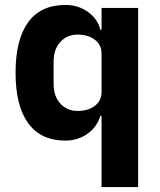

<svg xmlns="http://www.w3.org/2000/svg" viewBox="-20 -557 648 777"><path d="M391 -88H386Q380 -67 367 -48.5Q354 -30 335.5 -16.5Q317 -3 293.5 4.5Q270 12 245 12Q145 12 94 -58.5Q43 -129 43 -263Q43 -397 94 -467Q145 -537 245 -537Q296 -537 335.5 -509Q375 -481 386 -437H391V-525H539V200H391ZM294 -108Q336 -108 363.5 -128.5Q391 -149 391 -185V-340Q391 -376 363.5 -396.5Q336 -417 294 -417Q252 -417 224.5 -387.5Q197 -358 197 -308V-217Q197 -167 224.5 -137.5Q252 -108 294 -108Z"/></svg>

Font: IBM Plex Arabic
Style: Bold
Weight: 700
Designer: Mike Abbink, Paul van der Laan, Pieter van Rosmalen, Wael Morcos, Khajak Apelian
Foundry: Bold Monday
Version: Version 1.0